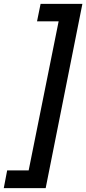

<svg xmlns="http://www.w3.org/2000/svg" viewBox="-66 -832 449 998"><path d="M-46.4 146 -28.8 53.7H83L238.8 -721.2H126.5L145 -812H362.3L171.4 146Z"/></svg>

Font: Reddit Sans
Style: Bold Italic
Weight: 700
Italic angle: -11.25°
Designer: Stephen Hutchings
Version: Version 1.013